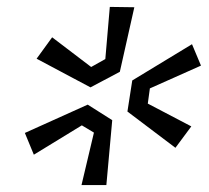

<svg xmlns="http://www.w3.org/2000/svg" viewBox="-20 -809 606 556"><path d="M488 -381 349 -486 363 -576 536 -681 562 -619 414 -553 408 -509 534 -443ZM369 -788 327 -601 242 -556 86 -639 131 -701 244 -615 285 -638 298 -789ZM52 -424 234 -506 305 -461 288 -273H216L252 -425L217 -446L78 -361Z"/></svg>

Font: Sora Light
Style: Italic
Weight: 300
Designer: Jonathan Barnbrook, Juli√°n Moncada
Version: Version 1.000